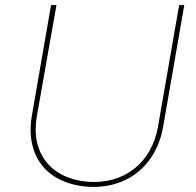

<svg xmlns="http://www.w3.org/2000/svg" viewBox="-20 -720 759 745"><path d="M315 4C469 17 586 -75 613 -228L695 -700H675L593 -228C568 -86 459 -3 318 -15C176 -28 98 -128 123 -269L199 -700H178L104 -273C77 -117 159 -10 315 4Z"/></svg>

Font: Fixel Display Thin
Style: Italic
Weight: 100
Italic angle: -10°
Designer: AlfaBravo + MacPaw
Foundry: Kyrylo Tkachov, Marchela Mozhyna, Serhii Makarenko, Maria Weinstein, Zakhar Kryvoshyya
Version: Version 1.210;Glyphs 3.2 (3217)